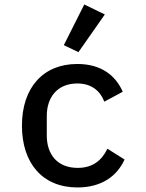

<svg xmlns="http://www.w3.org/2000/svg" viewBox="-20 -808 640 840"><path d="M318.9 12.1C426.1 12.1 492.9 -39.1 524.9 -110.1L449.9 -157.3C425.1 -105.8 384.9 -73.5 320 -73.5C231.9 -73.5 184.7 -131.4 184.7 -214.8V-301.1C184.7 -384.6 233 -442.8 318.2 -442.8C378.9 -442.8 417.6 -411.9 436.4 -363.3L517 -406.6C485.8 -478.3 422.2 -528.1 318.2 -528.1C167.3 -528.1 76 -422.9 76 -258.2C76 -93.8 166.2 12.1 318.9 12.1ZM259.2 -610.4 323.2 -579.9 438.6 -744.7 348.7 -788.4Z"/></svg>

Font: Margiela Mono Medium
Style: Regular
Weight: 500
Designer: Mike Abbink, Paul van der Laan, Pieter van Rosmalen
Foundry: Bold Monday
Version: Version 2.003 2021